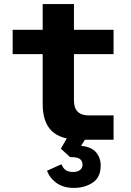

<svg xmlns="http://www.w3.org/2000/svg" viewBox="-20 -684 640 940"><path d="M372 0Q277 0 233 -43Q189 -86 189 -175V-419H42V-538H189V-664H342V-538H536V-419H342V-192Q342 -119 415 -119H536V0ZM342 236Q291 236 257.5 212.5Q224 189 210 152L281 120Q288 139 301.5 148.5Q315 158 338 158Q359 158 371.5 148.5Q384 139 384 122Q384 105 372 95Q360 85 323 85L278 44L309 -10H402L377 30Q428 35 450.5 62Q473 89 473 126Q473 184 434 210Q395 236 342 236Z"/></svg>

Font: Geist Mono ExtraBold
Style: Regular
Weight: 800
Monospace: yes
Designer: Basement.studio, Andrés Briganti, Mateo Zaragoza
Foundry: Basement.studio, Vercel, Andrés Briganti, Guido Ferreyra, Mateo Zaragoza
Version: Version 1.500; ttfautohint (v1.8.4.7-5d5b)